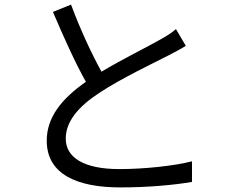

<svg xmlns="http://www.w3.org/2000/svg" viewBox="-20 -795 1040 838"><path d="M748 -668C727 -650 706 -637 677 -621C623 -590 516 -538 423 -482C380 -560 330 -667 290 -775L211 -743C257 -635 309 -519 355 -438C249 -364 184 -283 184 -181C184 -33 319 23 505 23C629 23 743 12 818 -1V-91C741 -71 609 -57 501 -57C345 -57 267 -108 267 -190C267 -265 322 -330 414 -390C511 -454 649 -519 715 -553C744 -568 769 -581 791 -595Z"/></svg>

Font: Noto Sans CJK KR Regular
Style: Regular
Weight: 400
Designer: Ryoko NISHIZUKA (kana & ideographs); Paul D. Hunt (Latin, Greek & Cyrillic); Wenlong ZHANG (bopomofo); Sandoll Communica
Foundry: Adobe Systems Incorporated
Version: Version 1.004;PS 1.004;hotconv 1.0.82;makeotf.lib2.5.63406